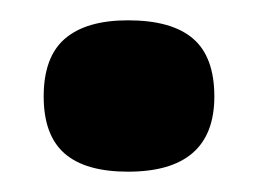

<svg xmlns="http://www.w3.org/2000/svg" viewBox="-20 -433 254 189"><path d="M106 -264Q64 -264 43.5 -282Q23 -300 23 -338Q23 -377 44 -395Q65 -413 106 -413Q149 -413 170 -395Q191 -377 191 -338Q191 -264 106 -264Z"/></svg>

Font: Bricolage Grotesque 17pt SemiBold
Style: Regular
Weight: 600
Version: Version 1.001;gftools[0.9.33.dev8+g029e19f]